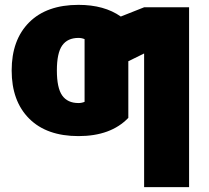

<svg xmlns="http://www.w3.org/2000/svg" viewBox="-20 -550 861 790"><path d="M573 -520H758V220H573V-330L508 -298V-65Q436 10 303 10Q172 10 100 -62Q28 -134 28 -260Q28 -386 100 -458Q172 -530 303 -530Q409 -530 477 -482ZM303 -126Q316 -126 328 -131V-389Q316 -394 303 -394Q258 -394 236 -363Q214 -332 214 -260Q214 -188 236 -157Q258 -126 303 -126Z"/></svg>

Font: M PLUS 1p Black
Style: Regular
Weight: 900
Version: Version 1.061